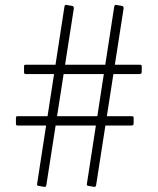

<svg xmlns="http://www.w3.org/2000/svg" viewBox="-20 -762 643 783"><path d="M169 -7Q168 -3 166 -1Q164 1 161 0L137 -4Q133 -5 132 -6.5Q131 -8 131 -10L243 -736Q244 -739 246 -741Q248 -743 250 -742L274 -738Q282 -737 281 -727ZM372 -7Q371 -3 369 -1Q367 1 364 0L340 -4Q336 -5 335 -6.5Q334 -8 334 -10L446 -736Q447 -739 449 -741Q451 -743 453 -742L477 -738Q485 -737 484 -727ZM525 -258Q525 -250 515 -250H53Q49 -250 47 -251.5Q45 -253 45 -257V-281Q45 -288 50 -288H518Q525 -288 525 -282ZM558 -468Q558 -460 548 -460H86Q82 -460 80 -461.5Q78 -463 78 -467V-491Q78 -498 83 -498H551Q558 -498 558 -492Z"/></svg>

Font: Libre Franklin Thin
Style: Regular
Weight: 100
Designer: Pablo Impallari, Rodrigo Fuenzalida, Nhung Nguyen
Foundry: Impallari Type
Version: Version 3.000